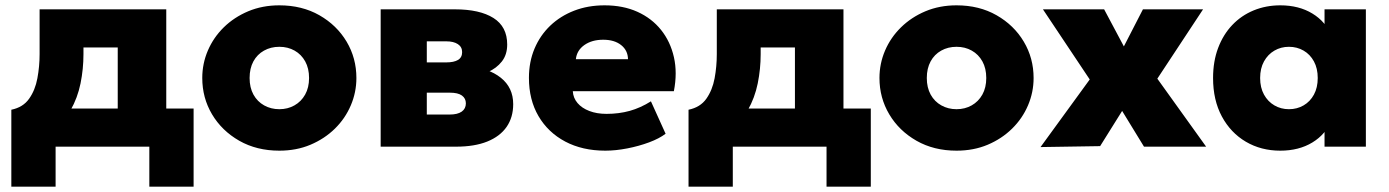

<svg xmlns="http://www.w3.org/2000/svg" viewBox="-20 -550 5208 720"><path d="M421.5 0V-372H293V-347Q293 -291.5 282 -237.2Q271 -183 244.5 -136.5Q218 -90 172 -57Q126 -24 55.5 -10.5L22.5 -138.5Q66.5 -147.5 89.2 -179.8Q112 -212 120.2 -256.5Q128.5 -301 128.5 -347V-515H603.5V0ZM22.5 150V-138.5L114 -132L143 -143H706V150H540V0H188.5V150Z M1027.5 15Q942.5 15 877.2 -22.2Q812 -59.5 775.2 -121.2Q738.5 -183 738.5 -257.5Q738.5 -311.5 759.5 -360.5Q780.5 -409.5 819.2 -447.5Q858 -485.5 911 -507.8Q964 -530 1027.5 -530Q1112.5 -530 1177.8 -492.8Q1243 -455.5 1279.8 -393.8Q1316.5 -332 1316.5 -257.5Q1316.5 -204 1295.5 -154.8Q1274.5 -105.5 1235.8 -67.5Q1197 -29.5 1144.2 -7.2Q1091.5 15 1027.5 15ZM1027.5 -140.5Q1059 -140.5 1084.2 -154.8Q1109.5 -169 1124.2 -195.2Q1139 -221.5 1139 -257.5Q1139 -293.5 1124.5 -319.8Q1110 -346 1084.8 -360.2Q1059.5 -374.5 1027.5 -374.5Q995.5 -374.5 970 -360.2Q944.5 -346 930.2 -319.8Q916 -293.5 916 -257.5Q916 -221.5 930.5 -195.2Q945 -169 970.5 -154.8Q996 -140.5 1027.5 -140.5Z M1407.5 0V-515H1685.5Q1779 -515 1830.5 -482.5Q1882 -450 1882 -383Q1882 -345 1862 -319.5Q1842 -294 1809.2 -279.5Q1776.5 -265 1736.5 -260L1734 -301Q1811.5 -295.5 1858 -258.5Q1904.5 -221.5 1904.5 -159.5Q1904.5 -110 1879.8 -74.2Q1855 -38.5 1807.2 -19.2Q1759.5 0 1690 0ZM1580.5 -120.5H1666.5Q1696 -120.5 1711.5 -131.5Q1727 -142.5 1727 -162.5Q1727 -181 1712.2 -191.8Q1697.5 -202.5 1666.5 -202.5H1565V-316H1653.5Q1682 -316 1697.5 -325.2Q1713 -334.5 1713 -354.5Q1713 -374 1697 -384.5Q1681 -395 1653.5 -395H1580.5Z M2250 15Q2164 15 2099.5 -19.2Q2035 -53.5 1999.2 -114.8Q1963.5 -176 1963.5 -258Q1963.5 -318 1984.5 -367.8Q2005.5 -417.5 2043.5 -453.8Q2081.5 -490 2133.2 -510Q2185 -530 2247 -530Q2316.5 -530 2370.2 -505.8Q2424 -481.5 2459 -437.8Q2494 -394 2507.2 -335.5Q2520.5 -277 2507 -208H2128Q2129.5 -182.5 2145.8 -163.5Q2162 -144.5 2190 -133.8Q2218 -123 2254.5 -123Q2301 -123 2341.5 -134.2Q2382 -145.5 2421 -170L2476 -48.5Q2452.5 -30.5 2414.2 -16.2Q2376 -2 2332.5 6.5Q2289 15 2250 15ZM2139.5 -328H2335Q2334.5 -361 2309.2 -381Q2284 -401 2242 -401Q2199.5 -401 2171.2 -381Q2143 -361 2139.5 -328Z M2961 0V-372H2832.5V-347Q2832.5 -291.5 2821.5 -237.2Q2810.5 -183 2784 -136.5Q2757.5 -90 2711.5 -57Q2665.5 -24 2595 -10.5L2562 -138.5Q2606 -147.5 2628.8 -179.8Q2651.5 -212 2659.8 -256.5Q2668 -301 2668 -347V-515H3143V0ZM2562 150V-138.5L2653.5 -132L2682.5 -143H3245.5V150H3079.5V0H2728V150Z M3567 15Q3482 15 3416.8 -22.2Q3351.5 -59.5 3314.8 -121.2Q3278 -183 3278 -257.5Q3278 -311.5 3299 -360.5Q3320 -409.5 3358.8 -447.5Q3397.5 -485.5 3450.5 -507.8Q3503.5 -530 3567 -530Q3652 -530 3717.2 -492.8Q3782.5 -455.5 3819.2 -393.8Q3856 -332 3856 -257.5Q3856 -204 3835 -154.8Q3814 -105.5 3775.2 -67.5Q3736.5 -29.5 3683.8 -7.2Q3631 15 3567 15ZM3567 -140.5Q3598.5 -140.5 3623.8 -154.8Q3649 -169 3663.8 -195.2Q3678.5 -221.5 3678.5 -257.5Q3678.5 -293.5 3664 -319.8Q3649.5 -346 3624.2 -360.2Q3599 -374.5 3567 -374.5Q3535 -374.5 3509.5 -360.2Q3484 -346 3469.8 -319.8Q3455.5 -293.5 3455.5 -257.5Q3455.5 -221.5 3470 -195.2Q3484.5 -169 3510 -154.8Q3535.5 -140.5 3567 -140.5Z M3882 1.5 4066.5 -252 3891 -515H4120.5L4194.5 -376L4266 -515H4491.5L4320 -255L4503 0H4270L4188 -134L4105.5 -2Z M4781 15Q4709 15 4652 -18.5Q4595 -52 4562 -113.2Q4529 -174.5 4529 -257.5Q4529 -320 4548 -370.2Q4567 -420.5 4601 -456.2Q4635 -492 4681.2 -511Q4727.5 -530 4781 -530Q4851 -530 4901.5 -499.2Q4952 -468.5 4972 -416.5L4947 -377.5V-515H5102V0H4947V-137.5L4972 -98.5Q4952 -46.5 4901.5 -15.8Q4851 15 4781 15ZM4813.5 -140.5Q4844 -140.5 4868.5 -154.8Q4893 -169 4907.2 -195.2Q4921.5 -221.5 4921.5 -257.5Q4921.5 -293.5 4907.2 -319.8Q4893 -346 4868.5 -360.2Q4844 -374.5 4813.5 -374.5Q4783.5 -374.5 4759 -360.2Q4734.5 -346 4720 -319.8Q4705.5 -293.5 4705.5 -257.5Q4705.5 -221.5 4720 -195.2Q4734.5 -169 4759 -154.8Q4783.5 -140.5 4813.5 -140.5Z"/></svg>

Font: Geologica ExtraBold
Style: Regular
Weight: 800
Designer: Sindre Bremnes, Frode Helland
Foundry: Monokrom Skriftforlag AS
Version: Version 1.010;gftools[0.9.28]